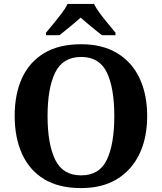

<svg xmlns="http://www.w3.org/2000/svg" viewBox="-20 -951 827 981"><path d="M394 10Q280 10 205 -36Q130 -82 92.5 -165Q55 -248 55 -359Q55 -470 92.5 -552Q130 -634 205.5 -679.5Q281 -725 395 -725Q503 -725 578.5 -679.5Q654 -634 693 -551.5Q732 -469 732 -358Q732 -247 692.5 -164.5Q653 -82 578 -36Q503 10 394 10ZM394 -55Q488 -55 526 -135Q564 -215 564 -358Q564 -501 526 -580.5Q488 -660 395 -660Q301 -660 262 -580.5Q223 -501 223 -358Q223 -215 262 -135Q301 -55 394 -55ZM215 -784Q231 -803 252.5 -829Q274 -855 294.5 -882Q315 -909 325 -931H460Q471 -909 491 -882Q511 -855 533 -829Q555 -803 570 -784V-771H501Q487 -782 467 -798Q447 -814 427 -831Q407 -848 392 -861Q370 -841 337.5 -814.5Q305 -788 284 -771H215Z"/></svg>

Font: Noto Serif Vithkuqi
Style: Bold
Weight: 700
Version: Version 1.005